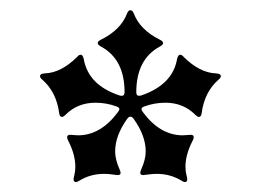

<svg xmlns="http://www.w3.org/2000/svg" viewBox="-20 -816 512 377"><path d="M58.6 -666.5Q58.6 -671.4 67.9 -671.9Q100.1 -672.9 131.8 -704.6Q134.8 -708.5 138.7 -708.5Q142.6 -708.5 144.5 -699.7Q153.8 -648.4 215.3 -628.4Q216.8 -627.9 219.2 -627.9Q224.6 -627.9 224.6 -634.8Q224.6 -699.7 178.2 -724.6Q171.9 -728 171.9 -731.4Q171.9 -734.9 177.7 -737.8Q217.3 -757.3 229.5 -789.6Q231.9 -795.9 236.1 -795.9Q240.2 -795.9 242.7 -789.6Q254.9 -757.3 294.4 -737.8Q300.3 -734.9 300.3 -731.4Q300.3 -728 293.9 -724.6Q247.6 -699.7 247.6 -634.8Q247.6 -627.9 252.9 -627.9Q254.9 -627.9 256.8 -628.4Q318.8 -649.4 327.6 -699.7Q329.6 -708.5 333.5 -708.5Q337.4 -708.5 340.3 -704.6Q372.1 -672.9 404.3 -671.9Q413.6 -671.4 413.6 -666.5Q413.6 -663.1 409.2 -659.7Q381.3 -635.3 376 -593.8Q375 -586.4 370.6 -586.4Q367.7 -586.4 363.3 -590.8Q339.8 -614.3 304.7 -614.3Q283.2 -614.3 263.2 -606.9Q257.8 -605 257.8 -601.6Q257.8 -599.6 260.7 -595.7Q294.4 -550.3 338.9 -550.3Q343.3 -550.3 347.2 -550.8Q351.1 -551.3 354 -551.3Q360.4 -551.3 360.4 -546.9Q360.4 -543.9 358.4 -540Q344.2 -512.7 344.2 -488.8Q344.2 -480 345.9 -473.1Q347.7 -466.3 347.7 -464.4Q347.7 -458.5 343.3 -458.5Q340.8 -458.5 336.9 -460.9Q314.9 -474.6 288.1 -474.6Q279.3 -474.6 271.2 -473.4Q263.2 -472.2 261.2 -472.2Q255.4 -472.2 255.4 -476.6Q255.4 -479 257.3 -483.4Q266.1 -502.9 266.1 -518.6Q266.1 -549.8 242.2 -583Q239.3 -586.9 236.1 -586.9Q232.9 -586.9 230 -583Q206.1 -549.8 206.1 -518.6Q206.1 -502.9 214.8 -483.4Q216.8 -479 216.8 -476.6Q216.8 -472.2 210.9 -472.2Q209 -472.2 200.9 -473.4Q192.9 -474.6 184.1 -474.6Q157.2 -474.6 135.3 -460.9Q131.3 -458.5 128.9 -458.5Q124.5 -458.5 124.5 -464.4Q124.5 -466.3 126.2 -473.1Q127.9 -480 127.9 -488.8Q127.9 -512.7 113.8 -540Q111.8 -543.9 111.8 -546.9Q111.8 -551.3 118.2 -551.3Q121.1 -551.3 125 -550.8Q128.9 -550.3 133.3 -550.3Q177.7 -550.3 211.4 -595.7Q214.4 -599.6 214.4 -601.6Q214.4 -605 209 -606.9Q189 -614.3 167.5 -614.3Q132.3 -614.3 108.9 -590.8Q104.5 -586.4 101.6 -586.4Q97.2 -586.4 96.2 -593.8Q90.8 -635.3 63 -659.7Q58.6 -663.1 58.6 -666.5Z"/></svg>

Font: UnifrakturMaguntia
Style: Book
Weight: 400
Designer: j. 'mach' wust, Gerrit Ansmann, Georg Duffner, based on a font by Peter Wiegel, original typeface by Carl Albert Fahrenw
Version: Version 2017-03-19